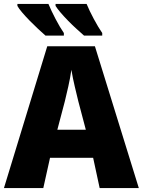

<svg xmlns="http://www.w3.org/2000/svg" viewBox="-20 -951 722 971"><path d="M484 0 451 -153H233L199 0H0L219 -717H460L682 0ZM414 -295 376 -439Q368 -472 358 -514Q348 -556 341 -598Q335 -556 325.5 -514Q316 -472 308 -439L270 -295ZM418 -931Q432 -897 454.5 -855Q477 -813 497 -784V-771H405Q389 -785 367.5 -804.5Q346 -824 324.5 -846Q303 -868 286 -888Q269 -908 261 -921V-931ZM225 -931Q239 -897 261 -855Q283 -813 303 -784V-771H210Q194 -785 173 -804.5Q152 -824 130.5 -846Q109 -868 92 -888Q75 -908 68 -921V-931Z"/></svg>

Font: Noto Sans Disp ExtBd
Style: Regular
Weight: 800
Designer: Monotype Design Team
Foundry: Monotype Imaging Inc.
Version: Version 2.000;GOOG;noto-source:20170915:90ef993387c0; ttfaut